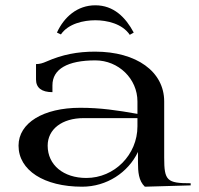

<svg xmlns="http://www.w3.org/2000/svg" viewBox="-20 -700 750 725"><path d="M195 -577 210 -570C238 -611 296 -623.5 340 -623.5C384 -623.5 442 -610.5 470 -568.5L485 -577C454 -635 409 -680 340 -680C272 -680 222 -636 195 -577ZM50 -150C50 -57 146.2 5 290 5C383.3 5 463.8 -48.7 501 -126.2V-87C501 -50.8 503.5 -17.2 527 5L700 0V-8C610 -8 600 -17.9 600 -105V-317C600 -429.5 495.6 -505 339 -505C272.5 -505 215.8 -494.2 155 -467.5C141.9 -461.7 130.1 -458 116 -458V-400C116 -368.8 136.7 -352 178 -352V-378C178 -439 234.9 -472 340 -472C427.5 -472 499 -402.6 499 -317V-270C423.6 -283.4 359.3 -293 283 -293C143.4 -293 50 -235.8 50 -150ZM160 -150C160 -212.2 214.4 -254 296 -254H499V-223C499 -115.7 412.2 -28 306 -28C219.8 -28 160 -76.8 160 -150Z"/></svg>

Font: Prida01
Style: Bold
Weight: 700
Designer: gluk
Foundry: gluk
Version: Version 00.072